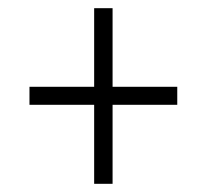

<svg xmlns="http://www.w3.org/2000/svg" viewBox="-20 -592 505 469"><path d="M210 -143V-336H52V-380H210V-572H255V-380H413V-336H255V-143Z"/></svg>

Font: Noto Serif Bengali Condensed Light
Style: Regular
Weight: 300
Width: 3
Designer: Juan Bruce, Universal Thirst, Indian Type Foundry and the Monotype Design Team.
Foundry: Monotype Imaging Inc.
Version: Version 2.003; ttfautohint (v1.8.4.7-5d5b)